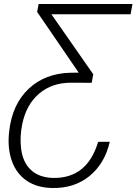

<svg xmlns="http://www.w3.org/2000/svg" viewBox="-20 -731 682 959"><path d="M335 -317.9Q239.7 -317.9 175.8 -263.7Q111.8 -209.5 91.3 -112.3Q78.1 -48.3 85.4 11.2Q93.8 80.1 134.5 117.9Q175.3 155.8 244.6 157.7Q415.5 161.1 470.2 -22.5L528.3 -22.9Q503.4 85.9 427.5 147.9Q351.6 210 241.7 208Q165 207 113.3 171.6Q61.5 136.2 38.8 71.8Q16.1 7.3 25.9 -75.7Q41 -210.4 123.5 -287.8Q206.1 -365.2 333 -367.7L373 -368.2L165.5 -671.4L172.9 -710.9H641.6L632.3 -659.7H236.8L445.8 -359.9L438 -317.4Z"/></svg>

Font: Roboto Light
Style: Italic
Weight: 300
Italic angle: -12°
Designer: Google
Version: Version 2.134; 2016; ttfautohint (v1.6)